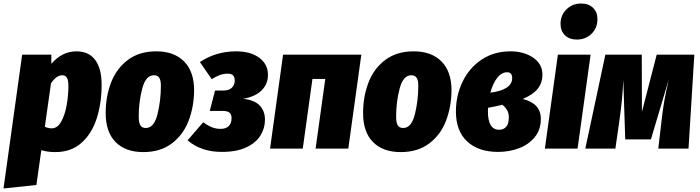

<svg xmlns="http://www.w3.org/2000/svg" viewBox="-55 -845 3984 1092"><path d="M71 -534H237V-482Q298 -553 380 -553Q450 -553 486.5 -504Q523 -455 523 -363Q523 -260 495.5 -173Q468 -86 409 -33Q350 20 259 20Q215 20 180 9L152 207L-35 227ZM334 -354Q334 -391 325 -404Q316 -417 299 -417Q266 -417 235 -371L200 -124Q220 -115 239 -115Q272 -115 293.5 -154Q315 -193 324.5 -248.5Q334 -304 334 -354Z M546 -202Q546 -295 576.5 -375Q607 -455 672 -504Q737 -553 834 -553Q935 -553 992 -495.5Q1049 -438 1049 -331Q1048 -237 1017.5 -157.5Q987 -78 922 -29Q857 20 760 20Q659 20 602.5 -37Q546 -94 546 -202ZM860 -357Q860 -389 850.5 -403Q841 -417 820 -417Q774 -417 754 -341.5Q734 -266 734 -182Q734 -147 743.5 -132Q753 -117 774 -117Q821 -117 840.5 -194.5Q860 -272 860 -357Z M1469 -419Q1469 -367 1433 -331Q1397 -295 1327 -283Q1391 -277 1421.5 -245.5Q1452 -214 1452 -164Q1452 -116 1426.5 -74.5Q1401 -33 1346 -7Q1291 19 1207 19Q1088 19 1012 -47L1101 -150Q1129 -129 1152 -120.5Q1175 -112 1200 -112Q1230 -112 1246 -128Q1262 -144 1262 -173Q1262 -194 1250.5 -204Q1239 -214 1213 -214H1138L1168 -330H1216Q1246 -330 1263 -345.5Q1280 -361 1280 -388Q1280 -426 1241 -426Q1217 -426 1196 -418.5Q1175 -411 1149 -395L1082 -492Q1173 -553 1288 -553Q1370 -553 1419.5 -516.5Q1469 -480 1469 -419Z M1740 0 1795 -396H1722L1667 0H1481L1555 -534H2000L1926 0Z M2010 -202Q2010 -295 2040.5 -375Q2071 -455 2136 -504Q2201 -553 2298 -553Q2399 -553 2456 -495.5Q2513 -438 2513 -331Q2512 -237 2481.5 -157.5Q2451 -78 2386 -29Q2321 20 2224 20Q2123 20 2066.5 -37Q2010 -94 2010 -202ZM2324 -357Q2324 -389 2314.5 -403Q2305 -417 2284 -417Q2238 -417 2218 -341.5Q2198 -266 2198 -182Q2198 -147 2207.5 -132Q2217 -117 2238 -117Q2285 -117 2304.5 -194.5Q2324 -272 2324 -357Z M3030 -421Q3030 -374 3003.5 -340.5Q2977 -307 2918 -282Q3021 -257 3021 -169Q3021 -107 2986 -64.5Q2951 -22 2895.5 -1.5Q2840 19 2778 19Q2666 19 2602 -40.5Q2538 -100 2538 -211Q2538 -301 2575.5 -379.5Q2613 -458 2683.5 -505.5Q2754 -553 2848 -553Q2925 -553 2977.5 -517Q3030 -481 3030 -421ZM2734 -318Q2858 -334 2858 -401Q2858 -434 2829 -434Q2798 -434 2773 -402.5Q2748 -371 2734 -318ZM2721 -232Q2720 -228 2720 -211Q2720 -107 2784 -107Q2809 -107 2824 -124Q2839 -141 2839 -178Q2839 -201 2829.5 -218Q2820 -235 2802 -249Q2771 -241 2721 -232Z M3304 -534 3230 0H3044L3118 -534ZM3133 -709Q3133 -759 3167 -792Q3201 -825 3250 -825Q3293 -825 3318 -800.5Q3343 -776 3343 -736Q3343 -686 3309.5 -653Q3276 -620 3226 -620Q3183 -620 3158 -644.5Q3133 -669 3133 -709Z M3861 0H3689L3708 -162Q3715 -225 3723 -270Q3731 -315 3748 -391L3647 -52H3501L3490 -391Q3485 -277 3468 -160L3445 0H3274L3388 -534H3595L3596 -209L3680 -534H3894Z"/></svg>

Font: Fira Sans Condensed Black
Style: Italic
Weight: 900
Width: 3
Italic angle: -8°
Designer: Carrois Corporate & Edenspiekermann AG
Foundry: Carrois Corporate GbR & Edenspiekermann AG
Version: Version 4.203